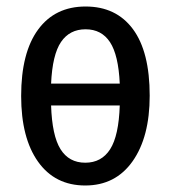

<svg xmlns="http://www.w3.org/2000/svg" viewBox="-20 -558 525 590"><path d="M440 -264Q440 -137 387.5 -62.5Q335 12 242 12Q149 12 97 -61Q45 -134 45 -263Q45 -396 97 -467Q149 -538 243 -538Q337 -538 388.5 -468.5Q440 -399 440 -264ZM137 -301H348Q344 -389 318 -428.5Q292 -468 243 -468Q194 -468 167.5 -429Q141 -390 137 -301ZM348 -234H137Q140 -141 166 -99.5Q192 -58 242 -58Q292 -58 318.5 -99.5Q345 -141 348 -234Z"/></svg>

Font: Fira Sans Compressed
Style: Regular
Weight: 400
Width: 1
Designer: bBox Type GmbH & Carrois Corporate GbR & Edenspiekermann AG
Foundry: bBox Type GmbH & Carrois Corporate GbR & Edenspiekermann AG
Version: Version 4.301